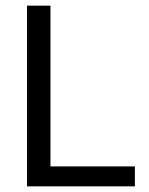

<svg xmlns="http://www.w3.org/2000/svg" viewBox="-20 -659 527 679"><path d="M158.5 -639V0H75.5V-639ZM120 0V-70.5H457V0Z"/></svg>

Font: Anek Devanagari Medium
Style: Regular
Weight: 400
Version: Version 1.003